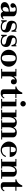

<svg xmlns="http://www.w3.org/2000/svg" viewBox="2416 -3184 780 5653"><g transform="rotate(90 2806.5 -357.0)"><path d="M177 12Q118 12 80 -19Q42 -50 42 -101Q42 -149 76.5 -184Q111 -219 174 -237.5Q237 -256 321 -256V-373Q321 -399 302 -414Q283 -429 252 -429Q226 -429 207.5 -419Q189 -409 189 -393Q189 -380 199.5 -370.5Q210 -361 210 -340Q210 -314 189.5 -294Q169 -274 140 -274Q111 -274 92 -294Q73 -314 73 -343Q73 -377 99 -404Q125 -431 171 -446.5Q217 -462 275 -462Q355 -462 407 -433.5Q459 -405 459 -359V-68Q459 -59 465.5 -52Q472 -45 482 -45Q490 -45 499.5 -52Q509 -59 526 -78L546 -55Q491 12 421 12Q380 12 356.5 -7Q333 -26 325 -57H321Q303 -31 265.5 -9.5Q228 12 177 12ZM244 -43Q276 -43 298.5 -71.5Q321 -100 321 -146V-225Q257 -225 222 -198Q187 -171 187 -118Q187 -84 201.5 -63.5Q216 -43 244 -43Z M770 12Q726 12 686 -2Q646 -16 620 -39L605 0H576V-163H609L615 -134Q625 -87 662 -55.5Q699 -24 772 -24Q819 -24 842 -38.5Q865 -53 865 -82Q865 -106 843.5 -122.5Q822 -139 754 -152Q707 -161 669.5 -177.5Q632 -194 611 -224.5Q590 -255 590 -306Q590 -383 632.5 -422.5Q675 -462 753 -462Q798 -462 831 -450Q864 -438 877 -417L888 -450H914V-305H879L876 -320Q865 -376 838.5 -401Q812 -426 753 -426Q707 -426 683.5 -409.5Q660 -393 660 -367Q660 -352 668 -340Q676 -328 700 -317.5Q724 -307 771 -297Q817 -287 854 -270Q891 -253 912.5 -223.5Q934 -194 934 -144Q934 -66 889 -27Q844 12 770 12Z M1199 12Q1155 12 1115 -2Q1075 -16 1049 -39L1034 0H1005V-163H1038L1044 -134Q1054 -87 1091 -55.5Q1128 -24 1201 -24Q1248 -24 1271 -38.5Q1294 -53 1294 -82Q1294 -106 1272.5 -122.5Q1251 -139 1183 -152Q1136 -161 1098.5 -177.5Q1061 -194 1040 -224.5Q1019 -255 1019 -306Q1019 -383 1061.5 -422.5Q1104 -462 1182 -462Q1227 -462 1260 -450Q1293 -438 1306 -417L1317 -450H1343V-305H1308L1305 -320Q1294 -376 1267.5 -401Q1241 -426 1182 -426Q1136 -426 1112.5 -409.5Q1089 -393 1089 -367Q1089 -352 1097 -340Q1105 -328 1129 -317.5Q1153 -307 1200 -297Q1246 -287 1283 -270Q1320 -253 1341.5 -223.5Q1363 -194 1363 -144Q1363 -66 1318 -27Q1273 12 1199 12Z M1692.9 13Q1641 13 1596 -4Q1551 -21 1517 -53Q1483 -85 1463.5 -128.5Q1444 -172 1444 -224.5Q1444 -277 1463.5 -320.5Q1483 -364 1517 -395.5Q1551 -427 1596.1 -444.5Q1641.1 -462 1693.1 -462Q1745 -462 1790 -444.5Q1835 -427 1869.5 -395.5Q1904 -364 1923.5 -320.5Q1943 -277 1943 -224.5Q1943 -172 1923.5 -128.5Q1904 -85 1869.5 -53Q1835 -21 1789.9 -4Q1744.9 13 1692.9 13ZM1692.9 -22Q1727.8 -22 1748.9 -38Q1770 -54 1779 -97.7Q1788 -141.5 1788 -224Q1788 -306.6 1779 -350.8Q1770 -395 1748.9 -411Q1727.8 -427 1692.9 -427Q1658 -427 1637.5 -411Q1617 -395 1608 -350.8Q1599 -306.6 1599 -224Q1599 -141.5 1608 -97.7Q1617 -54 1637.5 -38Q1658 -22 1692.9 -22Z M2008 0V-30H2089V-420H2008V-450H2227V-373H2231Q2264 -429 2301 -445.5Q2338 -462 2367 -462Q2413 -462 2438 -438.5Q2463 -415 2463 -371Q2463 -328 2441.5 -308Q2420 -288 2388 -288Q2359 -288 2335.5 -305Q2312 -322 2312 -356Q2312 -376 2318.5 -385Q2325 -394 2325 -399Q2325 -401 2323.5 -402.5Q2322 -404 2317 -404Q2301 -404 2279.5 -383Q2258 -362 2242.5 -328Q2227 -294 2227 -254V-30H2292V0Z M2724 13Q2664 13 2636.5 -8.5Q2609 -30 2609 -71V-419H2528V-450Q2566 -453 2599.5 -477Q2633 -501 2660.5 -539Q2688 -577 2706 -622H2747V-450H2862V-419H2747V-88Q2747 -43 2785 -43Q2805 -43 2820.5 -55.5Q2836 -68 2855 -99L2879 -85Q2852 -30 2816 -8.5Q2780 13 2724 13Z M2973 -15V-434H3111V-15ZM2892 0V-30H3176V0ZM2892 -420V-450H3111V-420ZM3034 -566Q3002 -566 2978 -590Q2954 -614 2954 -646Q2954 -679 2978 -703Q3002 -727 3034 -727Q3067 -727 3091 -703Q3115 -679 3115 -646Q3115 -614 3091 -590Q3067 -566 3034 -566Z M3885 -15V-368Q3885 -418 3840 -418Q3809.1 -418 3783 -391Q3756.9 -364 3741.5 -317.5Q3726 -271 3726 -212L3706 -367.1H3729.8Q3749 -411 3785.5 -436.5Q3822 -462 3878 -462Q3943 -462 3983 -430.5Q4023 -399 4023 -353V-15ZM3211 0V-30H3495V0ZM3292 -15V-434H3430V-15ZM3521 0V-30H3790V0ZM3211 -420V-450H3430V-420ZM3589 -15V-368Q3589 -418 3544 -418Q3513.1 -418 3487 -391Q3460.9 -364 3445.5 -317.5Q3430 -271 3430 -212L3410 -367.1H3433.8Q3453 -411 3489.5 -436.5Q3526 -462 3582 -462Q3647 -462 3687 -430.5Q3727 -399 3727 -353V-15ZM3817 0V-30H4086V0Z M4396 13Q4344 13 4298.5 -7Q4253 -27 4218.5 -61Q4184 -95 4165 -138Q4146 -181 4146 -228Q4146 -286 4176 -339.5Q4206 -393 4261 -427.5Q4316 -462 4390 -462Q4450 -462 4497.5 -438Q4545 -414 4572.5 -369.5Q4600 -325 4600 -264V-253H4253V-283H4459V-344Q4459 -430 4387 -430Q4356 -430 4337 -411Q4318 -392 4309.5 -346.5Q4301 -301 4301 -222Q4301 -141 4310 -97.5Q4319 -54 4341 -38Q4363 -22 4401 -22Q4454 -22 4497.5 -48Q4541 -74 4570 -138H4603Q4582 -69 4526.5 -28Q4471 13 4396 13Z M5041 -15V-368Q5041 -418 4996 -418Q4963.4 -418 4936.2 -391Q4909 -364 4893 -317.5Q4877 -271 4877 -212L4857 -367.1H4880.8Q4901 -411 4938.5 -436.5Q4976 -462 5034 -462Q5099 -462 5139 -430.5Q5179 -399 5179 -353V-15ZM4658 0V-30H4942V0ZM4739 -15V-434H4877V-15ZM4973 0V-30H5242V0ZM4658 -420V-450H4877V-420Z M5458 13Q5398 13 5370.5 -8.5Q5343 -30 5343 -71V-419H5262V-450Q5300 -453 5333.5 -477Q5367 -501 5394.5 -539Q5422 -577 5440 -622H5481V-450H5596V-419H5481V-88Q5481 -43 5519 -43Q5539 -43 5554.5 -55.5Q5570 -68 5589 -99L5613 -85Q5586 -30 5550 -8.5Q5514 13 5458 13Z"/></g></svg>

Font: Libre Bodoni
Style: Regular
Weight: 400
Designer: Pablo Impallari, Rodrigo Fuenzalida
Foundry: Impallari Type
Version: Version 2.005;gftools[0.9.23]